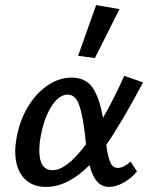

<svg xmlns="http://www.w3.org/2000/svg" viewBox="-20 -731 591 757"><path d="M495 -94 520 -55Q500 -30 469 -12Q438 6 410 6Q354 6 333 -80Q247 6 162 6Q103 6 71.5 -32Q40 -70 40 -134Q40 -163 48 -201Q62 -266 94.5 -317Q127 -368 171 -396.5Q215 -425 262 -425Q320 -425 347 -382.5Q374 -340 386 -266Q431 -345 470 -432L544 -406Q456 -241 399 -160Q405 -115 414.5 -92Q424 -69 445 -69Q467 -69 495 -94ZM319 -162 315 -200Q306 -279 291.5 -318.5Q277 -358 247 -358Q213 -358 183.5 -312.5Q154 -267 141 -196Q135 -165 135 -138Q135 -60 187 -60Q243 -60 319 -162ZM288 -511 359 -711 451 -695 354 -502Z"/></svg>

Font: Ysabeau Semibold
Style: Italic
Weight: 600
Italic angle: -12°
Designer: Christian Thalmann (Catharsis Fonts)
Version: Version 0.003